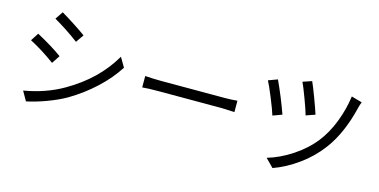

<svg xmlns="http://www.w3.org/2000/svg" viewBox="-77 -1167 3154 1599"><g transform="rotate(15 1500.0 -367.5)"><path d="M301 -768Q343 -744 413 -698.5Q483 -653 518 -627L471 -559Q367 -637 256 -701ZM151 -53Q339 -85 486 -170Q737 -314 865 -536L913 -454Q849 -353 749 -260Q649 -167 529 -96Q457 -55 364.5 -21Q272 13 197 28ZM150 -543Q285 -470 370 -408L324 -338Q212 -420 106 -475Z M1102 -433Q1177 -428 1241 -428H1789Q1842 -428 1897 -433V-335Q1797 -340 1790 -340H1241Q1154 -340 1102 -335Z M2456 -752Q2473 -716 2507.5 -623.5Q2542 -531 2555 -489L2477 -462Q2465 -506 2431 -597Q2397 -688 2379 -726ZM2900 -688Q2890 -665 2882 -631Q2826 -402 2716 -256Q2641 -156 2537 -81Q2433 -6 2324 33L2255 -37Q2365 -69 2469.5 -139Q2574 -209 2640.5 -293.5Q2707 -378 2750 -489.5Q2793 -601 2808 -714ZM2177 -692Q2240 -556 2289 -418L2210 -389Q2196 -436 2156 -533.5Q2116 -631 2098 -663Z"/></g></svg>

Font: Swei Fan Sans CJK TC
Style: Regular
Weight: 400
Version: Version 2.130